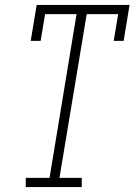

<svg xmlns="http://www.w3.org/2000/svg" viewBox="-20 -755 543 775"><path d="M84 0V-37H180L289 -698H162L144 -590H104L128 -735H503L479 -590H439L457 -698H330L220 -37H310V0Z"/></svg>

Font: Iosevka Curly Slab XLtObl
Style: Regular
Weight: 200
Italic angle: -9°
Monospace: yes
Designer: Belleve Invis
Foundry: Belleve Invis
Version: Version 11.1.0; ttfautohint (v1.8.3)